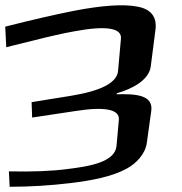

<svg xmlns="http://www.w3.org/2000/svg" viewBox="-98 -684 698 735"><path d="M349 -323V-327C407 -343 472 -377 479 -429L497 -569C504 -619 480 -650 426 -659C372 -669 292 -663 187 -643C121 -630 32 -610 -78 -582L-74 -503C-72 -504 -39 -512 26 -528C93 -545 146 -557 186 -564C308 -587 369 -577 365 -536L354 -413C350 -367 289 -336 172 -317L23 -293L25 -234L191 -259C305 -277 361 -265 357 -225L348 -125C342 -63 243 -47 161 -37C101 -29 26 -26 -64 -28L-61 31C18 31 95 26 171 17C254 7 332 -8 388 -39C424 -59 458 -94 464 -137L481 -259C490 -322 418 -325 349 -323Z"/></svg>

Font: Gamestation Warped
Style: Regular
Weight: 400
Designer: Jonas Hecksher
Foundry: Jonas Hecksher, Playtypeª, e-types AS
Version: Version 1.003